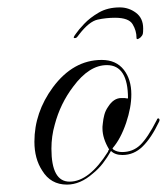

<svg xmlns="http://www.w3.org/2000/svg" viewBox="-20 -490 451 519"><path d="M304 -470Q328 -470 347.5 -455.5Q367 -441 367 -413Q367 -402 366 -398Q365 -394 360 -389Q349 -380 349 -388Q349 -407 338.5 -424.5Q328 -442 291 -442Q267 -442 244 -437Q221 -432 194 -397Q189 -390 187 -388.5Q185 -387 182 -387Q178 -387 180 -391Q181 -393 182 -394.5Q183 -396 186 -400Q192 -409 207.5 -425.5Q223 -442 247 -456Q271 -470 304 -470ZM161 9Q117 9 94 -29Q73 -61 73 -107Q73 -186 123 -254Q178 -328 255 -328Q294 -328 315 -301Q335 -275 335 -235Q335 -217 331.5 -198Q328 -179 321 -158Q306 -114 284 -89L286 -86Q296 -79 310 -79Q339 -79 359 -98Q379 -117 404 -166Q405 -170 408 -170Q410 -170 411 -167.5Q412 -165 410 -161Q389 -117 365.5 -94Q342 -71 311 -71Q291 -71 280 -82Q270 -64 258 -48.5Q246 -33 231 -21Q197 9 161 9ZM168 1Q221 1 272 -80Q272 -83 275 -86Q257 -116 257 -143Q257 -144 257 -147.5Q257 -151 258 -157Q259 -168 262 -179.5Q265 -191 272 -201Q287 -225 308 -225H317Q321 -224 323 -224Q325 -224 326 -224Q326 -314 269 -314Q221 -314 178 -256Q143 -210 128 -153Q119 -122 119 -88Q119 1 168 1Z"/></svg>

Font: Imperial Script
Style: Regular
Weight: 400
Designer: Robert E. Leuschke
Foundry: Robert E. Leuschke
Version: Version 1.010; ttfautohint (v1.8.3)